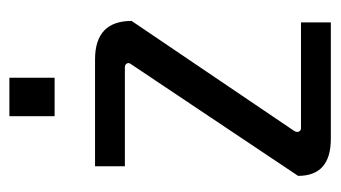

<svg xmlns="http://www.w3.org/2000/svg" viewBox="-174 -534 708 399"><g transform="rotate(-90 179.5 -334.0)"><path d="M218 -574H138V-668H218ZM333 -62V0H91Q14 0 14 -68L246 -415Q250 -420 247.5 -424Q245 -428 240 -428H34V-490H256Q336 -490 336 -414L108 -77Q104 -71 106 -66.5Q108 -62 113 -62Z"/></g></svg>

Font: Gemunu Libre
Style: Regular
Weight: 400
Designer: Puspanada Ekanayake, Sola Matas, Pathum Egodawatta, Kosala Senevirathne
Foundry: mooniak
Version: Version 1.100